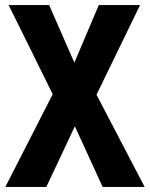

<svg xmlns="http://www.w3.org/2000/svg" viewBox="-20 -734 589 754"><path d="M548 0 359 -362 530 -714H368L272 -488L173 -714H14L187 -364L1 0H162L274 -238L383 0Z"/></svg>

Font: Noto Sans Bengali Condensed
Style: Bold
Weight: 700
Width: 3
Designer: Joana Ranito - Universal Thirst; Jelle Bosma - Monotype Design Team
Foundry: Universal Thirst ehf.
Version: Version 3.000